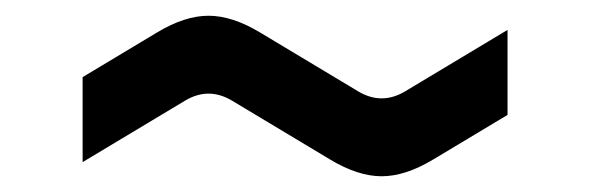

<svg xmlns="http://www.w3.org/2000/svg" viewBox="-20 -407 750 244"><path d="M85 -201V-309L180 -366Q215 -387 245 -387Q275 -387 310 -366L435 -291Q450 -282 465 -282Q480 -282 495 -291L625 -369V-261L530 -204Q495 -183 465 -183Q435 -183 400 -204L275 -279Q260 -288 245 -288Q230 -288 215 -279Z"/></svg>

Font: Xolonium
Style: Regular
Weight: 400
Designer: Severin Meyer
Version: Version 4.2